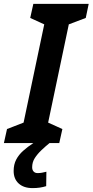

<svg xmlns="http://www.w3.org/2000/svg" viewBox="-46 -734 475 985"><path d="M-26 0 -10 -72 75 -105 181 -609 109 -642 125 -714H409L394 -642L307 -609L201 -105L274 -72L258 0ZM121 231Q76 231 50 207.5Q24 184 24 143Q24 110 37 85Q50 60 73 39.5Q96 19 125 0H208Q187 17 166.5 36.5Q146 56 132.5 77Q119 98 119 124Q119 138 126.5 146Q134 154 147 154Q159 154 169.5 152Q180 150 192 147L191 221Q175 226 158 228.5Q141 231 121 231Z"/></svg>

Font: Noto Sans Display SemiBold
Style: Italic
Weight: 600
Italic angle: -12°
Designer: Monotype Design Team
Foundry: Monotype Imaging Inc.
Version: Version 2.003